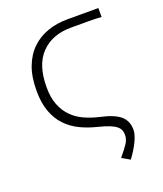

<svg xmlns="http://www.w3.org/2000/svg" viewBox="-125 -563 702 829"><g transform="rotate(-20 225.5 -148.5)"><path d="M333 183 296 162Q325 127 335.5 110Q346 93 346 73Q346 62 342.5 52.5Q339 43 328.5 34Q318 25 298 17Q278 9 246 1Q205 -9 170 -26Q135 -43 108.5 -70.5Q82 -98 67 -138.5Q52 -179 52 -235Q52 -299 69.5 -345Q87 -391 118.5 -421Q150 -451 192 -465.5Q234 -480 284 -480H425V-439Q399 -441 364.5 -441Q330 -441 285 -441Q199 -441 148.5 -389.5Q98 -338 98 -235Q98 -187 111.5 -153Q125 -119 148.5 -95.5Q172 -72 203.5 -58Q235 -44 270 -36Q334 -22 361 1.5Q388 25 388 66Q388 86 373.5 117Q359 148 333 183Z"/></g></svg>

Font: CV Source Sans Light
Style: Regular
Weight: 300
Designer: Paul D. Hunt
Foundry: Adobe Systems Incorporated
Version: Version 3.001